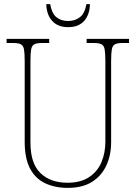

<svg xmlns="http://www.w3.org/2000/svg" viewBox="-20 -903 661 933"><path d="M309 10Q247 10 199.5 -12.5Q152 -35 126 -84Q100 -133 100 -214V-607Q100 -645 96.5 -663.5Q93 -682 81 -688Q69 -694 44 -694H12V-714H219V-694H184Q159 -694 147 -688Q135 -682 131.5 -663.5Q128 -645 128 -606V-210Q128 -109 176.5 -62Q225 -15 308 -15Q373 -15 414 -43Q455 -71 473.5 -116Q492 -161 492 -213V-606Q492 -645 488.5 -663.5Q485 -682 473 -688Q461 -694 436 -694H401V-714H607V-694H576Q551 -694 539 -688Q527 -682 523.5 -663.5Q520 -645 520 -606V-211Q520 -150 497 -99.5Q474 -49 427.5 -19.5Q381 10 309 10ZM311 -771Q261 -771 233.5 -801.5Q206 -832 205 -883H224Q231 -839 253.5 -820Q276 -801 311 -801Q345 -801 368.5 -819.5Q392 -838 400 -883H417Q416 -832 389 -801.5Q362 -771 311 -771Z"/></svg>

Font: Noto Serif Lao SemiCondensed Thin
Style: Regular
Weight: 100
Width: 4
Designer: Monotype Design Team
Foundry: Monotype Imaging Inc.
Version: Version 2.003; ttfautohint (v1.8.4.7-5d5b)